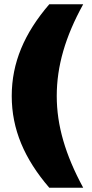

<svg xmlns="http://www.w3.org/2000/svg" viewBox="-20 -770 430 900"><path d="M211 -750C94 -614 35 -476 35 -320C35 -164 94 -26 211 110H370C286 -45 246 -182 246 -320C246 -460 286 -598 370 -750Z"/></svg>

Font: Bounded
Style: Bold
Weight: 700
Designer: Vlad Churkin
Version: Version 3.0